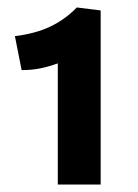

<svg xmlns="http://www.w3.org/2000/svg" viewBox="-20 -978 370 515"><path d="M135 -483V-808Q110 -799 87.5 -794.5Q65 -790 38 -790L20 -881Q76 -888 115.5 -907Q155 -926 186 -958L250 -950V-483Z"/></svg>

Font: Freeman
Style: Regular
Weight: 400
Designer: Vernon Adams, Aoife Mooney, Rodrigo Fuenzalida
Foundry: Rodrigo Fuenzalida
Version: Version 1.000; ttfautohint (v1.8.4.7-5d5b)